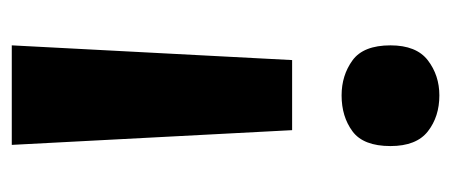

<svg xmlns="http://www.w3.org/2000/svg" viewBox="-240 -346 766 326"><g transform="rotate(90 143.0 -183.0)"><path d="M228 -463Q228 -417 203 -398.5Q178 -380 142 -380Q108 -380 82.5 -398.5Q57 -417 57 -463Q57 -507 82.5 -526.5Q108 -546 142 -546Q178 -546 203 -526.5Q228 -507 228 -463ZM82 -296H201L226 180H57Z"/></g></svg>

Font: Noto Sans Hanifi Rohingya
Style: Bold
Weight: 700
Designer: Monotype Design Team and DaltonMaag
Foundry: Google LLC
Version: Version 2.102; ttfautohint (v1.8.4.7-5d5b)